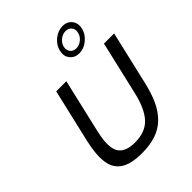

<svg xmlns="http://www.w3.org/2000/svg" viewBox="-275 -1177 1353 1353"><g transform="rotate(-45 401.5 -501.0)"><path d="M344.2 14.2H345.2Q237.8 14.2 182.1 -22.7Q126.5 -59.6 116.7 -134.3Q106.9 -209 132.8 -321.8L226.1 -722.2H327.1L233.9 -321.8Q222.7 -273.4 219.2 -236.6Q215.8 -199.7 221.2 -168.2Q226.6 -136.7 243.2 -116.7Q259.8 -96.7 289.8 -85.4Q319.8 -74.2 363.8 -74.2Q467.3 -74.2 523.2 -133.8Q579.1 -193.4 608.9 -321.8L702.1 -722.2H803.2L710 -321.8Q689.9 -234.9 661.4 -173.6Q632.8 -112.3 589.4 -69.3Q545.9 -26.4 485.6 -6.1Q425.3 14.2 344.2 14.2ZM627 -905.8Q633.8 -935.1 618.2 -955.6Q602.5 -976.1 573.2 -976.1Q543.9 -976.1 518.1 -955.6Q492.2 -935.1 485.8 -905.8Q479.5 -876.5 495.6 -856.2Q511.7 -835.9 541 -835.9Q570.3 -835.9 595.5 -856.2Q620.6 -876.5 627 -905.8ZM667 -905.8Q656.2 -860.8 616.7 -828.4Q577.1 -795.9 532.2 -795.9Q486.3 -795.9 461.2 -827.9Q436 -859.9 446.8 -905.8Q457.5 -951.7 497.3 -983.9Q537.1 -1016.1 583 -1016.1Q628.9 -1016.1 653.3 -983.9Q677.7 -951.7 667 -905.8Z"/></g></svg>

Font: Perun
Style: Italic
Weight: 400
Italic angle: -12°
Foundry: Stefan Peev, Context Ltd
Version: Version 001.000